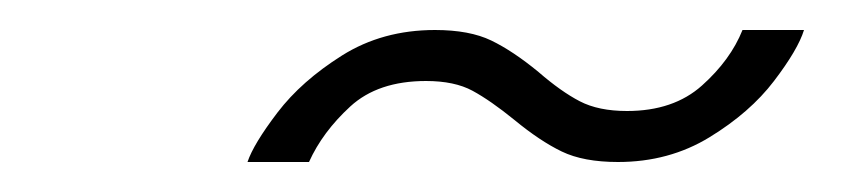

<svg xmlns="http://www.w3.org/2000/svg" viewBox="-20 -451 565 128"><path d="M270 -431Q293 -431 307.5 -424Q322 -417 339 -403Q354 -390 366.5 -383.5Q379 -377 398 -377Q429 -377 448 -394Q467 -411 475 -431H516Q512 -418 496 -397Q480 -376 453 -359.5Q426 -343 392 -343Q369 -343 354.5 -350Q340 -357 323 -371Q307 -384 295 -390.5Q283 -397 264 -397Q232 -397 213.5 -380Q195 -363 186 -343H145Q149 -355 165 -376Q181 -397 208 -414Q235 -431 270 -431Z"/></svg>

Font: Be Vietnam Thin
Style: Italic
Weight: 250
Italic angle: -9°
Designer: Gabriel Lam
Foundry: TypeRant
Version: Version 3.000